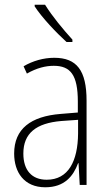

<svg xmlns="http://www.w3.org/2000/svg" viewBox="-20 -877 460 814"><path d="M171 -857H127V-850C158 -802 219 -738 262 -699H287V-709C248 -752 202 -807 171 -857ZM210 -632C165 -632 119 -619 80 -596L94 -565C136 -589 174 -598 208 -598C279 -598 310 -559 310 -446V-400L237 -394C111 -384 40 -331 40 -226C40 -147 82 -83 172 -83C254 -83 291 -131 311 -185H313L318 -93H347V-450C347 -579 305 -632 210 -632ZM240 -364 311 -369V-311C310 -194 270 -115 178 -115C115 -115 79 -155 79 -226C79 -312 133 -355 240 -364Z"/></svg>

Font: Noto Sans Telugu UI Condensed ExtraLight
Style: Regular
Weight: 200
Width: 3
Designer: Jelle Bosma - Monotype Design Team
Foundry: Monotype Imaging Inc.
Version: Version 2.005